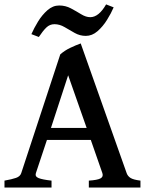

<svg xmlns="http://www.w3.org/2000/svg" viewBox="-20 -837 657 857"><path d="M0 0V-30.8Q33.2 -36.6 51.5 -43Q69.8 -49.3 74.7 -64L249 -594.2Q268.1 -611.3 293.7 -623.5Q319.3 -635.7 340.3 -643.1L545.4 -64Q550.3 -50.3 563 -42.5Q575.7 -34.7 606.9 -30.8V0H376.5V-30.8Q414.1 -33.2 428.2 -40.5Q442.4 -47.9 437 -64L385.3 -212.4H189.5L140.1 -64Q135.3 -48.8 152.6 -42Q169.9 -35.2 210 -30.8V0ZM207.5 -266.1H366.7L284.2 -501ZM153.3 -671.9 120.1 -684.6Q131.8 -711.4 149.9 -741Q168 -770.5 191.9 -791.5Q215.8 -812.5 244.1 -812.5Q272.5 -812.5 296.6 -799.6Q320.8 -786.6 342.3 -773.4Q363.8 -760.3 382.8 -760.3Q420.9 -760.3 453.6 -817.4L487.3 -804.2Q476.1 -777.8 457.5 -748Q439 -718.3 415 -697.5Q391.1 -676.8 362.8 -676.8Q336.9 -676.8 313.5 -689.9Q290 -703.1 268.1 -716.1Q246.1 -729 223.1 -729Q202.1 -729 186.8 -714.1Q171.4 -699.2 153.3 -671.9Z"/></svg>

Font: David Libre Medium
Style: Regular
Weight: 500
Designer: Ismar David, J. Victor Gaultney, Annie Olsen and Meir Sadan
Foundry: Monotype Imaging Inc. & SIL International
Version: Version 1.100; ttfautohint (v1.8.4.7-5d5b)